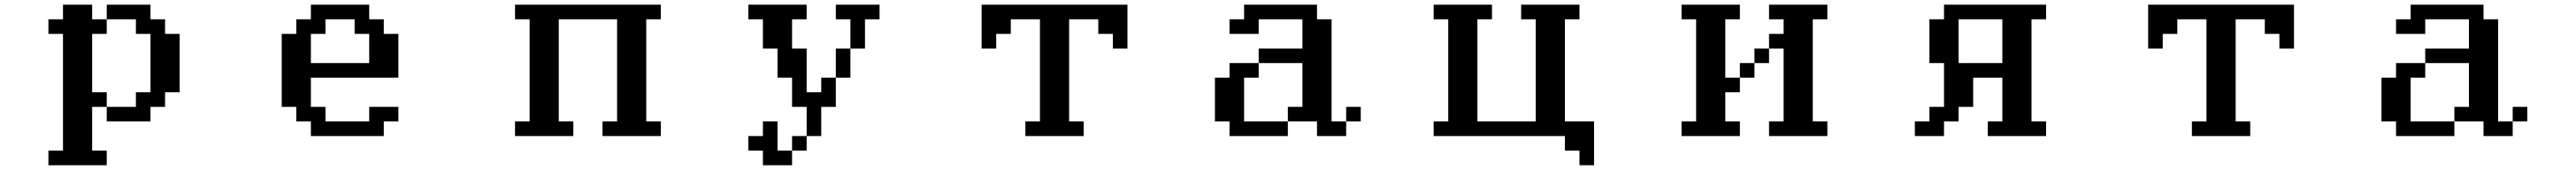

<svg xmlns="http://www.w3.org/2000/svg" viewBox="-20 -567 11040 728"><path d="M187.5 78.1H250V-421.9H187.5V-484.4H250V-546.9H375V-484.4H437.5V-421.9H375V-171.9H437.5V-109.4H375V78.1H437.5V140.6H187.5ZM437.5 -109.4H562.5V-171.9H625V-421.9H562.5V-484.4H437.5V-546.9H625V-484.4H687.5V-421.9H750V-171.9H687.5V-109.4H625V-46.9H437.5Z M1312.5 -296.9H1562.5V-421.9H1500V-484.4H1375V-421.9H1312.5ZM1187.5 -109.4V-421.9H1250V-484.4H1312.5V-546.9H1562.5V-484.4H1625V-421.9H1687.5V-234.4H1312.5V-109.4H1375V-46.9H1562.5V-109.4H1687.5V-46.9H1625V15.6H1312.5V-46.9H1250V-109.4Z M2187.5 15.6V-46.9H2250V-484.4H2187.5V-546.9H2812.5V-484.4H2750V-46.9H2812.5V15.6H2562.5V-46.9H2625V-484.4H2375V-46.9H2437.5V15.6Z M3562.5 -484.4V-546.9H3750V-484.4H3687.5V-359.4H3625V-484.4ZM3187.5 -484.4V-546.9H3437.5V-484.4H3375V-359.4H3437.5V-171.9H3500V-234.4H3562.5V-109.4H3500V15.6H3437.5V78.1H3375V15.6H3437.5V-109.4H3375V-234.4H3312.5V-359.4H3250V-484.4ZM3187.5 15.6H3250V-46.9H3312.5V78.1H3375V140.6H3250V78.1H3187.5ZM3625 -359.4V-234.4H3562.5V-359.4Z M4187.5 -359.4V-546.9H4812.5V-359.4H4750V-421.9H4687.5V-484.4H4562.5V-46.9H4625V15.6H4375V-46.9H4437.5V-484.4H4312.5V-421.9H4250V-359.4Z M5250 -421.9V-484.4H5312.5V-546.9H5625V-484.4H5687.5V-46.9H5750V15.6H5625V-46.9H5500V-109.4H5562.5V-296.9H5375V-359.4H5562.5V-484.4H5375V-421.9ZM5187.5 -46.9V-234.4H5250V-296.9H5375V-234.4H5312.5V-46.9H5500V15.6H5250V-46.9ZM5750 -46.9V-109.4H5812.5V-46.9Z M6125 15.6V-46.9H6187.5V-484.4H6125V-546.9H6375V-484.4H6312.5V-46.9H6562.5V-484.4H6500V-546.9H6750V-484.4H6687.5V-46.9H6812.5V140.6H6750V78.1H6687.5V15.6Z M7562.5 15.6V-46.9H7625V-359.4H7562.5V-421.9H7625V-484.4H7562.5V-546.9H7812.5V-484.4H7750V-46.9H7812.5V15.6ZM7187.5 15.6V-46.9H7250V-484.4H7187.5V-546.9H7437.5V-484.4H7375V-234.4H7437.5V-171.9H7375V-46.9H7437.5V15.6ZM7562.5 -359.4V-296.9H7500V-234.4H7437.5V-296.9H7500V-359.4Z M8375 -296.9H8562.5V-484.4H8375ZM8187.5 15.6V-46.9H8250V-109.4H8312.5V-296.9H8250V-484.4H8312.5V-546.9H8750V-484.4H8687.5V-46.9H8750V15.6H8500V-46.9H8562.5V-234.4H8437.5V-109.4H8375V-46.9H8312.5V15.6Z M9187.5 -359.4V-546.9H9812.5V-359.4H9750V-421.9H9687.5V-484.4H9562.5V-46.9H9625V15.6H9375V-46.9H9437.5V-484.4H9312.5V-421.9H9250V-359.4Z M10250 -421.9V-484.4H10312.5V-546.9H10625V-484.4H10687.5V-46.9H10750V15.6H10625V-46.9H10500V-109.4H10562.5V-296.9H10375V-359.4H10562.5V-484.4H10375V-421.9ZM10187.5 -46.9V-234.4H10250V-296.9H10375V-234.4H10312.5V-46.9H10500V15.6H10250V-46.9ZM10750 -46.9V-109.4H10812.5V-46.9Z"/></svg>

Font: KH Dot Dougenzaka 16
Style: Regular
Weight: 400
Designer: Original version for X68000 by Keitarou Hiraki (http://hp.vector.co.jp/authors/VA000874/) / TrueType conversion by Homem
Version: Version 1.00.20150527